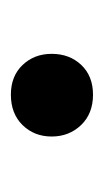

<svg xmlns="http://www.w3.org/2000/svg" viewBox="61 -524 191 353"><g transform="rotate(90 156.5 -347.5)"><path d="M79 -347Q79 -380 99.5 -401.5Q120 -423 154 -423Q189 -423 210 -401Q231 -379 231 -347Q231 -315 210 -293.5Q189 -272 154 -272Q120 -272 99.5 -293.5Q79 -315 79 -347Z"/></g></svg>

Font: Taviraj Black
Style: Regular
Weight: 900
Designer: Katatrad Team
Foundry: CadsonDemak
Version: Version 1.030